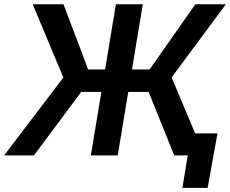

<svg xmlns="http://www.w3.org/2000/svg" viewBox="-51 -748 1107 924"><path d="M636.2 -727.5 515.6 0H386.2L506.8 -727.5ZM-31.2 0 253.9 -375 106.4 -727.5H254.4L373.5 -413.6H668.9L889.2 -727.5H1036.1L774.9 -375.5L932.6 0H787.6L664.1 -305.7H339.8L112.3 0ZM826.7 156.2 852.5 0H812.5L829.6 -106H995.6L948.2 156.2Z"/></svg>

Font: Inter 28pt SemiBold
Style: Italic
Weight: 600
Italic angle: -9.3988°
Designer: Rasmus Andersson
Foundry: rsms
Version: Version 4.001;git-66647c0bb